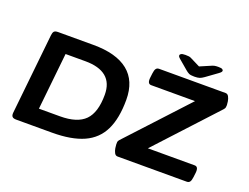

<svg xmlns="http://www.w3.org/2000/svg" viewBox="-126 -1125 1806 1391"><g transform="rotate(20 777.0 -430.0)"><path d="M98 0Q75 0 66.5 -9.5Q58 -19 60 -40L125 -660Q127 -681 135 -690.5Q143 -700 166 -700H438Q615 -700 706.5 -626.5Q798 -553 798 -407Q798 -264 754 -174Q710 -84 616.5 -42Q523 0 373 0ZM225 -131H387Q520 -131 579.5 -191.5Q639 -252 639 -388Q639 -479 584.5 -524Q530 -569 424 -569H271ZM879 0Q863 0 854.5 -16Q846 -32 843 -51Q840 -70 840 -79Q840 -89 840.5 -97.5Q841 -106 850 -116L1269 -569H931Q900 -569 906 -619L910 -652Q913 -678 921 -689Q929 -700 945 -700H1457Q1473 -700 1481.5 -684Q1490 -668 1493 -649Q1496 -630 1496 -621Q1496 -611 1494.5 -603Q1493 -595 1484 -585L1065 -131H1426Q1457 -131 1451 -81L1447 -48Q1444 -22 1436 -11Q1428 0 1412 0ZM1344 -860Q1368 -860 1375 -854.5Q1382 -849 1382 -844Q1382 -839 1378 -833.5Q1374 -828 1363 -820L1276 -757Q1258 -744 1243.5 -739Q1229 -734 1203 -734Q1174 -734 1161.5 -740Q1149 -746 1135 -758L1062 -820Q1051 -830 1049.5 -834.5Q1048 -839 1048 -843Q1048 -848 1056.5 -854Q1065 -860 1090 -860Q1107 -860 1117 -858.5Q1127 -857 1136 -852L1210 -815L1287 -848Q1304 -856 1315.5 -858Q1327 -860 1344 -860Z"/></g></svg>

Font: Asap Expanded Expanded Regular
Style: Bold Italic
Weight: 700
Width: 7
Italic angle: -6°
Designer: Pablo Cosgaya
Foundry: Omnibus-Type
Version: Version 3.001; ttfautohint (v1.8.4.7-5d5b)